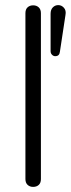

<svg xmlns="http://www.w3.org/2000/svg" viewBox="-20 -731 279 756"><path d="M80.1 -25.9V-679.2Q80.1 -694.3 88.6 -702.1Q97.2 -710 110.6 -710Q124 -710 132.6 -701.9Q141.1 -693.8 141.1 -679.2V-25.9Q141.1 -10.7 132.6 -2.9Q124 4.9 110.6 4.9Q97.2 4.9 88.6 -3.2Q80.1 -11.2 80.1 -25.9ZM197.3 -509.8Q190.4 -509.8 184.8 -515.4Q179.2 -521 179.2 -529.8V-676.8Q179.2 -692.9 188 -701.9Q196.8 -710.9 209.5 -710.9Q222.2 -710.9 231.7 -700.4Q241.2 -689.9 237.8 -671.9L215.8 -526.9Q213.9 -509.8 197.3 -509.8Z"/></svg>

Font: Nunito-Light
Style: Regular
Weight: 300
Designer: Vernon Adams
Foundry: newtypography
Version: Version 3.000